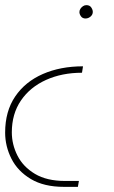

<svg xmlns="http://www.w3.org/2000/svg" viewBox="-31 -537 442 747"><path d="M218 190Q140 190 89 159.5Q38 129 13.5 80.5Q-11 32 -11 -21Q-11 -104 28 -161.5Q67 -219 135.5 -249Q204 -279 292 -279L288 -254Q210 -254 148 -226Q86 -198 50.5 -146Q15 -94 15 -22Q15 25 37 68.5Q59 112 105 139.5Q151 167 222 167H276L272 190ZM305 -517Q318 -517 324 -508Q330 -499 330 -491Q330 -483 325.5 -477Q321 -471 314.5 -468Q308 -465 302 -465Q290 -465 284 -473.5Q278 -482 278 -490Q278 -497 282 -503Q286 -509 292 -513Q298 -517 305 -517Z"/></svg>

Font: MuseoModerno Thin
Style: Italic
Weight: 100
Italic angle: -9°
Designer: Pablo Cosgaya, Héctor Gatti, Marcela Romero, and the Authors of The MuseoModerno Project.
Foundry: Omnibus-Type Team
Version: Version 1.003